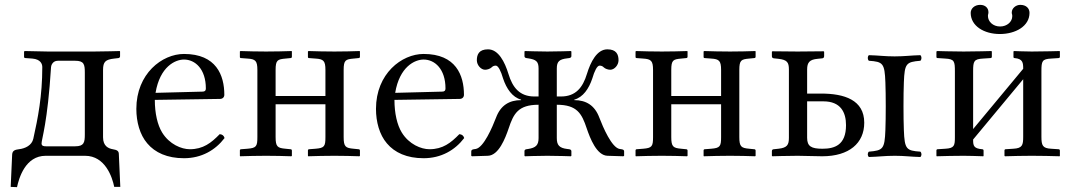

<svg xmlns="http://www.w3.org/2000/svg" viewBox="-20 -641 4418 790"><path d="M24 128 50 129C58 92 84 0 168 0H330C413 0 442 88 450 128H475L469 -6C469 -20 462 -24 444 -27C427 -30 404 -39 404 -76V-353C404 -387 414 -396 450 -400L467 -402C470 -402 474 -405 474 -409V-429L473 -431C473 -431 400 -429 367 -429H177C160 -429 82 -431 82 -431L79 -429V-407C79 -403 82 -402 86 -402L113 -400C148 -397 154 -377 154 -365C154 -246 136 -155 117 -70C111 -43 84 -30 58 -27C44 -25 31 -23 30 -5ZM151 -51C151 -68 176 -137 190 -365C190 -369 195 -391 218 -391H289C326 -391 329 -376 329 -342V-88C329 -55 326 -39 289 -39H170C160 -39 151 -40 151 -51Z M884 -89C849 -53 816 -27 761 -27C727 -27 677 -47 647 -96C628 -127 617 -175 617 -230L885 -234C896 -234 903 -241 903 -251C903 -331 870 -419 737 -419C647 -419 541 -338 541 -193C541 -140 555 -87 586 -51C618 -13 668 10 737 10C809 10 866 -23 904 -73C901 -83 895 -88 884 -89ZM620 -259C638 -367 701 -396 737 -396C783 -396 827 -357 827 -277C827 -268 823 -264 813 -264Z M1319 -77C1319 -39 1315 -32 1278 -29L1252 -27C1249 -27 1247 -25 1247 -22V0L1248 2C1278 1 1320 0 1356 0C1393 0 1429 1 1459 2L1461 0V-21C1461 -25 1459 -27 1455 -27L1435 -29C1402 -32 1394 -37 1394 -77V-353C1394 -394 1402 -397 1435 -400L1455 -402C1459 -402 1461 -404 1461 -408V-429L1460 -431C1430 -430 1393 -429 1356 -429C1320 -429 1279 -430 1249 -431L1247 -429V-407C1247 -403 1249 -402 1252 -402L1278 -400C1311 -398 1319 -391 1319 -353V-246H1114V-353C1114 -394 1122 -397 1155 -400L1175 -402C1179 -402 1181 -404 1181 -408V-429L1180 -431C1150 -430 1112 -429 1075 -429C1039 -429 999 -430 969 -431L967 -429V-407C967 -403 969 -402 972 -402L998 -400C1031 -398 1039 -391 1039 -353V-77C1039 -39 1035 -32 998 -29L972 -27C969 -27 967 -25 967 -22V0L968 2C998 1 1039 0 1075 0C1112 0 1149 1 1179 2L1181 0V-21C1181 -25 1179 -27 1175 -27L1155 -29C1122 -32 1114 -37 1114 -77V-212H1319Z M1870 -89C1835 -53 1802 -27 1747 -27C1713 -27 1663 -47 1633 -96C1614 -127 1603 -175 1603 -230L1871 -234C1882 -234 1889 -241 1889 -251C1889 -331 1856 -419 1723 -419C1633 -419 1527 -338 1527 -193C1527 -140 1541 -87 1572 -51C1604 -13 1654 10 1723 10C1795 10 1852 -23 1890 -73C1887 -83 1881 -88 1870 -89ZM1606 -259C1624 -367 1687 -396 1723 -396C1769 -396 1813 -357 1813 -277C1813 -268 1809 -264 1799 -264Z M1919 0 1922 2 1987 0C2032 -1 2059 -72 2073 -113C2093 -173 2112 -210 2196 -210V-73C2196 -44 2185 -33 2153 -28L2146 -27C2141 -26 2138 -24 2138 -19V0L2140 2C2140 2 2196 0 2232 0C2271 0 2329 2 2329 2L2331 0V-19C2331 -24 2327 -26 2322 -27L2314 -28C2281 -32 2271 -44 2271 -73V-210C2355 -210 2374 -173 2394 -113C2408 -72 2435 -1 2480 0L2545 2L2548 0V-18C2548 -25 2542 -26 2537 -27L2530 -28C2497 -33 2461 -118 2446 -157C2427 -208 2391 -229 2343 -229V-231C2379 -241 2403 -276 2417 -318C2426 -349 2437 -371 2447 -371C2455 -371 2460 -368 2464 -364C2470 -358 2482 -354 2491 -354C2508 -354 2525 -373 2525 -393C2525 -417 2516 -438 2479 -438C2436 -438 2410 -386 2395 -337C2378 -281 2349 -244 2288 -244H2271V-359C2271 -388 2281 -397 2314 -401L2322 -402C2327 -403 2331 -405 2331 -410V-429L2329 -431C2329 -431 2271 -429 2232 -429C2196 -429 2140 -431 2140 -431L2138 -429V-410C2138 -405 2141 -403 2146 -402L2153 -401C2186 -396 2196 -388 2196 -359V-244H2179C2118 -244 2089 -281 2072 -337C2057 -386 2031 -438 1988 -438C1951 -438 1942 -417 1942 -393C1942 -373 1959 -354 1976 -354C1985 -354 1997 -358 2003 -364C2007 -368 2012 -371 2020 -371C2030 -371 2041 -349 2050 -318C2064 -276 2088 -241 2124 -231V-229C2076 -229 2040 -208 2021 -157C2006 -118 1970 -33 1937 -28L1930 -27C1925 -26 1919 -25 1919 -18Z M2947 -77C2947 -39 2943 -32 2906 -29L2880 -27C2877 -27 2875 -25 2875 -22V0L2876 2C2906 1 2948 0 2984 0C3021 0 3057 1 3087 2L3089 0V-21C3089 -25 3087 -27 3083 -27L3063 -29C3030 -32 3022 -37 3022 -77V-353C3022 -394 3030 -397 3063 -400L3083 -402C3087 -402 3089 -404 3089 -408V-429L3088 -431C3058 -430 3021 -429 2984 -429C2948 -429 2907 -430 2877 -431L2875 -429V-407C2875 -403 2877 -402 2880 -402L2906 -400C2939 -398 2947 -391 2947 -353V-246H2742V-353C2742 -394 2750 -397 2783 -400L2803 -402C2807 -402 2809 -404 2809 -408V-429L2808 -431C2778 -430 2740 -429 2703 -429C2667 -429 2627 -430 2597 -431L2595 -429V-407C2595 -403 2597 -402 2600 -402L2626 -400C2659 -398 2667 -391 2667 -353V-77C2667 -39 2663 -32 2626 -29L2600 -27C2597 -27 2595 -25 2595 -22V0L2596 2C2626 1 2667 0 2703 0C2740 0 2777 1 2807 2L2809 0V-21C2809 -25 2807 -27 2803 -27L2783 -29C2750 -32 2742 -37 2742 -77V-212H2947Z M3226 -74C3226 -45 3219 -33 3183 -29L3164 -27C3159 -27 3156 -24 3156 -19V0L3158 2C3158 2 3221 0 3262 0C3301 0 3324 2 3363 2C3474 2 3536 -52 3536 -136C3536 -230 3454 -256 3358 -256H3301V-355C3301 -384 3311 -396 3344 -399L3363 -401C3367 -401 3371 -404 3371 -410V-428L3369 -430C3369 -430 3301 -429 3262 -429C3226 -429 3158 -430 3158 -430L3156 -428V-410C3156 -404 3159 -402 3164 -401L3183 -399C3219 -395 3226 -384 3226 -355ZM3699 -302C3702 -381 3709 -386 3767 -391C3773 -397 3773 -408 3767 -414C3727 -413 3702 -409 3661 -409C3620 -409 3596 -413 3555 -414C3549 -408 3549 -397 3555 -391C3613 -387 3620 -381 3623 -302C3625 -252 3625 -156 3623 -106C3620 -27 3613 -22 3555 -17C3549 -11 3549 -1 3555 5C3595 4 3620 0 3662 0C3703 0 3726 4 3767 5C3773 -1 3773 -11 3767 -17C3709 -21 3702 -27 3699 -106C3697 -156 3697 -252 3699 -302ZM3461 -126C3461 -44 3414 -29 3364 -29C3318 -29 3301 -39 3301 -74V-224H3368C3439 -224 3461 -179 3461 -126Z M3945 -429C3902 -429 3836 -431 3836 -431L3833 -429V-407C3833 -403 3835 -402 3839 -402L3869 -400C3907 -398 3909 -389 3909 -347V-77C3909 -42 3907 -31 3869 -29L3838 -27C3835 -27 3833 -25 3833 -22V0L3834 2C3874 1 3902 0 3945 0C3977 0 3986 1 4026 2L4027 0V-21C4027 -25 4025 -27 4021 -27C3987 -30 3984 -41 3984 -65V-67L4190 -315V-79C4190 -44 4187 -31 4149 -29L4118 -27C4115 -27 4113 -25 4113 -22V0L4115 2C4155 1 4182 0 4225 0C4270 0 4300 1 4340 2L4341 0V-21C4341 -25 4339 -27 4335 -27L4305 -29C4270 -31 4265 -42 4265 -79V-348C4265 -390 4268 -398 4305 -400L4335 -402C4339 -402 4341 -404 4341 -408V-429L4340 -431C4340 -431 4270 -429 4225 -429C4197 -429 4152 -431 4152 -431L4150 -429V-407C4150 -403 4152 -402 4155 -402C4189 -399 4190 -382 4190 -358L3984 -110V-348C3984 -389 3987 -398 4025 -400L4055 -402C4059 -402 4061 -404 4061 -408V-429L4059 -431C4059 -431 3989 -429 3945 -429ZM4216 -588C4216 -607 4202 -621 4178 -621C4160 -621 4143 -607 4143 -590C4143 -587 4143 -585 4144 -583C4145 -580 4145 -577 4145 -574C4145 -552 4124 -532 4095 -532C4065 -532 4045 -553 4045 -575C4045 -577 4045 -580 4046 -583C4047 -586 4047 -588 4047 -591C4047 -607 4035 -621 4013 -621C3990 -621 3974 -606 3974 -588C3974 -534 4029 -501 4094 -501C4158 -501 4216 -533 4216 -588Z"/></svg>

Font: Libertinus Serif Display
Style: Regular
Weight: 400
Designer: Philipp H. Poll, Khaled Hosny
Foundry: Caleb Maclennan
Version: Version 7.050;RELEASE